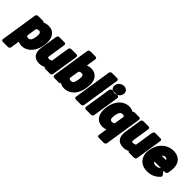

<svg xmlns="http://www.w3.org/2000/svg" viewBox="172 -2063 3578 3578"><g transform="rotate(45 1961.0 -274.0)"><path d="M301 -549C296 -559 286 -566 273 -566H142C126 -566 102 -551 98 -528L-15 203C-17 219 -6 240 17 240H158C174 240 197 226 201 203L228 28C251 40 283 48 318 48C355 48 392 41 427 23C527 -27 588 -133 608 -259L610 -270C617 -313 616 -354 612 -390C600 -489 544 -576 413 -576C371 -576 334 -566 301 -549ZM310 -142C278 -142 266 -151 258 -166L288 -362C300 -376 314 -386 347 -386C391 -386 406 -348 394 -270L392 -259C380 -180 353 -142 310 -142Z M851 -142C822 -142 815 -148 821 -186L874 -528C876 -544 865 -566 842 -566H701C685 -566 662 -551 658 -528L605 -187C584 -51 637 48 781 48C826 48 864 38 901 19C905 28 917 38 931 38H1063C1079 38 1102 23 1106 0L1188 -528C1190 -544 1180 -566 1157 -566H1016C1000 -566 976 -551 972 -528L916 -165C904 -152 886 -142 851 -142Z M1439 -556 1469 -750C1471 -766 1461 -788 1438 -788H1297C1281 -788 1257 -773 1253 -750L1137 0C1135 16 1146 38 1169 38H1296C1307 38 1322 32 1332 18C1358 36 1395 48 1439 48C1478 48 1515 39 1549 23C1654 -26 1709 -133 1729 -259L1731 -270C1738 -312 1738 -350 1735 -387C1725 -488 1665 -576 1534 -576C1499 -576 1469 -569 1439 -556ZM1432 -142C1398 -142 1386 -151 1379 -169L1409 -359C1423 -377 1434 -386 1469 -386C1517 -386 1528 -352 1515 -270L1513 -259C1500 -174 1480 -142 1432 -142Z M1880 38C1896 38 1919 23 1923 0L2039 -750C2041 -766 2031 -788 2008 -788H1867C1851 -788 1827 -773 1823 -750L1707 0C1705 16 1716 38 1739 38Z M2145 38C2161 38 2184 23 2188 0L2270 -528C2272 -544 2262 -566 2239 -566H2098C2082 -566 2058 -551 2054 -528L1972 0C1970 16 1981 38 2004 38ZM2166 -554C2104 -554 2056 -596 2067 -665C2077 -731 2137 -776 2200 -776C2263 -776 2310 -733 2299 -665C2288 -597 2229 -554 2166 -554Z M2539 29 2512 203C2510 219 2520 240 2543 240H2684C2700 240 2724 226 2728 203L2841 -528C2843 -544 2832 -566 2809 -566H2685C2673 -566 2658 -559 2649 -546C2622 -565 2586 -576 2542 -576C2503 -576 2465 -567 2431 -551C2327 -502 2268 -394 2249 -269L2247 -259C2240 -217 2241 -179 2245 -142C2258 -45 2313 48 2445 48C2479 48 2509 41 2539 29ZM2549 -386C2581 -386 2591 -378 2599 -363L2569 -166C2556 -150 2542 -142 2510 -142C2465 -142 2450 -178 2463 -259L2465 -269C2477 -348 2505 -386 2549 -386Z M3066 -142C3037 -142 3030 -148 3036 -186L3089 -528C3091 -544 3080 -566 3057 -566H2916C2900 -566 2877 -551 2873 -528L2820 -187C2799 -51 2852 48 2996 48C3041 48 3079 38 3116 19C3120 28 3132 38 3146 38H3278C3294 38 3317 23 3321 0L3403 -528C3405 -544 3395 -566 3372 -566H3231C3215 -566 3191 -551 3187 -528L3131 -165C3119 -152 3101 -142 3066 -142Z M3593 -180H3764C3740 -156 3711 -142 3665 -142C3625 -142 3604 -156 3593 -180ZM3833 -180H3879C3895 -180 3918 -195 3922 -218L3931 -278C3938 -320 3938 -360 3933 -396C3917 -501 3840 -576 3707 -576C3664 -576 3623 -567 3585 -552C3474 -506 3396 -401 3375 -265L3372 -246C3366 -207 3366 -169 3375 -134C3399 -28 3485 48 3626 48C3735 48 3821 3 3879 -63C3891 -77 3894 -97 3884 -110ZM3725 -352H3618C3632 -375 3648 -386 3677 -386C3712 -386 3723 -375 3725 -352Z"/></g></svg>

Font: Asimov Print
Style: EIt
Weight: 500
Designer: Google
Version: Version 2.000980; 2014